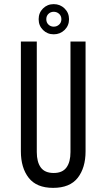

<svg xmlns="http://www.w3.org/2000/svg" viewBox="-20 -901 509 929"><path d="M240 -881Q271 -881 292.5 -860Q314 -839 314 -808Q314 -777 292.5 -756Q271 -735 240 -735Q209 -735 188 -756Q167 -777 167 -808Q167 -839 188 -860Q209 -881 240 -881ZM240 -844Q225 -844 214.5 -834Q204 -824 204 -808Q204 -792 214.5 -782Q225 -772 240 -772Q255 -772 266 -782Q277 -792 277 -808Q277 -824 266 -834Q255 -844 240 -844ZM394 -169Q394 -89 356 -40.5Q318 8 237 8Q157 8 119 -40.5Q81 -89 81 -169V-700H158V-165Q158 -117 177.5 -90.5Q197 -64 240 -64Q282 -64 301.5 -90.5Q321 -117 321 -165V-700H394Z"/></svg>

Font: Bebas Neue Regular
Style: Regular
Weight: 400
Designer: Ryoichi Tsunekawa & LGV (GE)
Foundry: Free Software Foundation, Inc.
Version: Version 1.003 August 13, 2016